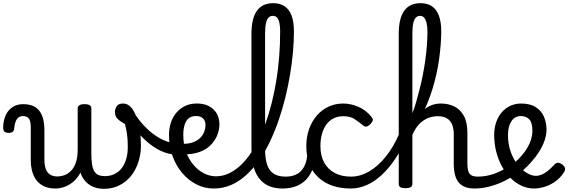

<svg xmlns="http://www.w3.org/2000/svg" viewBox="-75 -1172 3584 1211"><path d="M273 17Q237 17 208.5 5.5Q180 -6 160 -29Q140 -52 129.5 -86Q119 -120 119 -166V-369Q119 -411 106 -425.5Q93 -440 70 -440Q53 -440 41.5 -431Q30 -422 23.5 -405Q17 -388 15 -365Q14 -349 6 -341.5Q-2 -334 -20 -334Q-36 -334 -46 -341Q-56 -348 -55 -374Q-53 -417 -37.5 -448.5Q-22 -480 5.5 -497.5Q33 -515 70 -515Q105 -515 130.5 -505Q156 -495 172.5 -474Q189 -453 197 -422Q205 -391 205 -349V-166Q205 -131 213.5 -107Q222 -83 240.5 -71Q259 -59 288 -59Q308 -59 330 -66.5Q352 -74 371.5 -93Q391 -112 403 -145.5Q415 -179 415 -230V-489Q415 -501 425.5 -508Q436 -515 458 -515Q481 -515 491 -508Q501 -501 501 -489V-211Q501 -165 505.5 -136Q510 -107 520.5 -90.5Q531 -74 548 -67.5Q565 -61 589 -61Q609 -61 629 -67Q649 -73 667.5 -86.5Q686 -100 700 -122Q714 -144 722.5 -174.5Q731 -205 731 -246Q731 -293 726 -327Q721 -361 713 -390Q683 -406 666.5 -422.5Q650 -439 650 -466Q650 -483 660.5 -501Q671 -519 701 -519Q731 -519 752 -494.5Q773 -470 787 -430Q801 -390 807.5 -344Q814 -298 814 -255Q814 -213 804 -172.5Q794 -132 775 -97.5Q756 -63 727.5 -37Q699 -11 662 4Q625 19 579 19Q546 19 517 8Q488 -3 466.5 -25.5Q445 -48 432 -83Q415 -50 390 -28Q365 -6 335 5.5Q305 17 273 17Z M1009 -199Q958 -207 910 -236Q862 -265 817.5 -311Q773 -357 732 -415Q720 -433 728 -447Q736 -461 752 -463.5Q768 -466 779 -448Q809 -403 848 -364.5Q887 -326 932 -300.5Q977 -275 1026 -268Q1039 -266 1044 -254.5Q1049 -243 1046.5 -229.5Q1044 -216 1034.5 -206.5Q1025 -197 1009 -199Z M1032 -270Q1082 -261 1118 -268Q1154 -275 1177 -293Q1200 -311 1210.5 -335Q1221 -359 1221 -384Q1221 -410 1205.5 -425Q1190 -440 1163 -440Q1149 -440 1142 -452Q1135 -464 1135.5 -479.5Q1136 -495 1144 -507Q1152 -519 1168 -519Q1204 -519 1230.5 -508Q1257 -497 1274.5 -479Q1292 -461 1300.5 -437.5Q1309 -414 1309 -388Q1309 -353 1294 -316.5Q1279 -280 1247 -250.5Q1215 -221 1163 -207Q1111 -193 1037 -203Z M1273 17Q1214 17 1163 -9.5Q1112 -36 1073 -82.5Q1034 -129 1012.5 -190Q991 -251 991 -321Q991 -364 1003.5 -400.5Q1016 -437 1039.5 -463.5Q1063 -490 1094.5 -504.5Q1126 -519 1163 -519Q1172 -519 1176.5 -507Q1181 -495 1180 -479.5Q1179 -464 1173.5 -452Q1168 -440 1159 -440Q1143 -440 1130.5 -435Q1118 -430 1108.5 -420Q1099 -410 1093 -395Q1087 -380 1084 -361.5Q1081 -343 1081 -320Q1081 -263 1098 -215.5Q1115 -168 1144.5 -133Q1174 -98 1211 -79Q1248 -60 1287 -60Q1326 -60 1362 -75.5Q1398 -91 1432 -120Q1466 -149 1496 -190.5Q1526 -232 1552.5 -283.5Q1579 -335 1600.5 -395.5Q1622 -456 1639 -524Q1656 -592 1668 -665Q1680 -738 1686 -816Q1692 -894 1692 -973Q1692 -986 1705 -993Q1718 -1000 1735.5 -1000Q1753 -1000 1766 -993Q1779 -986 1779 -973Q1779 -914 1773 -845.5Q1767 -777 1755 -704.5Q1743 -632 1725 -558Q1707 -484 1682.5 -413.5Q1658 -343 1627.5 -278.5Q1597 -214 1559 -160.5Q1521 -107 1477 -67Q1433 -27 1382 -5Q1331 17 1273 17Z M1707 17Q1639 17 1595.5 -13Q1552 -43 1531.5 -98.5Q1511 -154 1511 -228V-959Q1511 -1056 1545.5 -1104Q1580 -1152 1648 -1152Q1692 -1152 1721 -1132Q1750 -1112 1764.5 -1072.5Q1779 -1033 1779 -974Q1779 -955 1766 -946Q1753 -937 1735.5 -937Q1718 -937 1705 -946Q1692 -955 1692 -974Q1692 -1008 1687 -1029.5Q1682 -1051 1672 -1061.5Q1662 -1072 1646 -1072Q1630 -1072 1619 -1061Q1608 -1050 1602.5 -1025.5Q1597 -1001 1597 -959V-228Q1597 -176 1608.5 -137.5Q1620 -99 1648.5 -78.5Q1677 -58 1726 -58Q1740 -58 1746.5 -46.5Q1753 -35 1751.5 -20.5Q1750 -6 1739 5.5Q1728 17 1707 17Z M1707 17Q1693 17 1686.5 5.5Q1680 -6 1681.5 -20.5Q1683 -35 1694 -46.5Q1705 -58 1726 -58Q1756 -58 1779.5 -66Q1803 -74 1820 -90Q1837 -106 1847.5 -130Q1858 -154 1862 -186Q1864 -201 1877 -205.5Q1890 -210 1902.5 -205.5Q1915 -201 1913 -186Q1909 -133 1892 -94.5Q1875 -56 1848 -31.5Q1821 -7 1785.5 5Q1750 17 1707 17Z M2138 17Q2009 17 1933 -53Q1857 -123 1857 -250Q1857 -309 1874.5 -358Q1892 -407 1923 -443Q1954 -479 1996.5 -499Q2039 -519 2090 -519Q2136 -519 2184 -499Q2232 -479 2268 -435Q2279 -421 2276 -411.5Q2273 -402 2262 -390Q2249 -377 2238 -374Q2227 -371 2215 -381Q2187 -404 2160.5 -421.5Q2134 -439 2090 -439Q2057 -439 2030 -426Q2003 -413 1984.5 -388Q1966 -363 1956 -328.5Q1946 -294 1946 -250Q1946 -190 1969.5 -147Q1993 -104 2036.5 -81Q2080 -58 2138 -58Q2152 -58 2159.5 -46.5Q2167 -35 2167 -20.5Q2167 -6 2160 5.5Q2153 17 2138 17Z M2138 17Q2119 17 2110 5.5Q2101 -6 2101 -20.5Q2101 -35 2110 -46.5Q2119 -58 2138 -58Q2197 -58 2253 -90.5Q2309 -123 2358.5 -184.5Q2408 -246 2445 -333Q2451 -347 2465 -346.5Q2479 -346 2489 -335Q2499 -324 2491 -306Q2457 -228 2416.5 -168Q2376 -108 2330.5 -66.5Q2285 -25 2236.5 -4Q2188 17 2138 17Z M2918 17Q2884 17 2859 7.5Q2834 -2 2818 -21.5Q2802 -41 2794.5 -70.5Q2787 -100 2787 -140V-326Q2787 -361 2776.5 -386.5Q2766 -412 2744 -425.5Q2722 -439 2685 -439Q2659 -439 2632 -430Q2605 -421 2580.5 -400Q2556 -379 2537 -344.5Q2518 -310 2507 -259L2496 -324Q2514 -367 2535 -402.5Q2556 -438 2582 -464.5Q2608 -491 2638.5 -505Q2669 -519 2706 -519Q2754 -519 2791.5 -500Q2829 -481 2851 -440.5Q2873 -400 2873 -334V-140Q2873 -95 2886.5 -76.5Q2900 -58 2937 -58Q2951 -58 2958 -46.5Q2965 -35 2963.5 -20.5Q2962 -6 2951 5.5Q2940 17 2918 17ZM2482 15Q2460 15 2450 8.5Q2440 2 2440 -11V-959Q2440 -1056 2474.5 -1104Q2509 -1152 2577 -1152Q2621 -1152 2650 -1132Q2679 -1112 2693.5 -1072.5Q2708 -1033 2708 -974Q2708 -933 2704.5 -889Q2701 -845 2694.5 -798.5Q2688 -752 2677.5 -704.5Q2667 -657 2652.5 -610Q2638 -563 2619 -517Q2600 -471 2577 -427.5Q2554 -384 2526 -343V-11Q2526 2 2515 8.5Q2504 15 2482 15ZM2526 -458Q2539 -490 2550 -529Q2561 -568 2572 -611Q2583 -654 2592 -700Q2601 -746 2607.5 -792.5Q2614 -839 2617.5 -885Q2621 -931 2621 -974Q2621 -1003 2616 -1025Q2611 -1047 2601 -1059.5Q2591 -1072 2575 -1072Q2559 -1072 2548 -1061Q2537 -1050 2531.5 -1025.5Q2526 -1001 2526 -959Z M2918 17Q2899 17 2892.5 5.5Q2886 -6 2890 -20.5Q2894 -35 2906 -46.5Q2918 -58 2937 -58Q2993 -58 3044.5 -77Q3096 -96 3133 -124Q3147 -133 3157 -128Q3167 -123 3172 -110.5Q3177 -98 3175.5 -84.5Q3174 -71 3163 -64Q3131 -41 3089.5 -22.5Q3048 -4 3004 6.5Q2960 17 2918 17Z M3134 -120Q3157 -135 3177.5 -152.5Q3198 -170 3214 -189Q3236 -214 3251.5 -240.5Q3267 -267 3275 -294Q3283 -321 3283 -346Q3283 -399 3263 -419.5Q3243 -440 3209 -440Q3192 -440 3177.5 -432.5Q3163 -425 3152 -409.5Q3141 -394 3135 -372Q3129 -350 3129 -321Q3129 -264 3145.5 -216.5Q3162 -169 3189 -135Q3216 -101 3246.5 -82Q3277 -63 3304 -63Q3323 -63 3341 -70.5Q3359 -78 3378.5 -93Q3398 -108 3418 -130Q3432 -146 3445 -145.5Q3458 -145 3472 -134Q3486 -123 3488.5 -111Q3491 -99 3482 -85Q3457 -47 3423.5 -24.5Q3390 -2 3356 7.5Q3322 17 3293 17Q3253 17 3215.5 0Q3178 -17 3146.5 -48Q3115 -79 3091.5 -121.5Q3068 -164 3055 -214.5Q3042 -265 3042 -321Q3042 -355 3050 -385.5Q3058 -416 3073 -440.5Q3088 -465 3109 -482.5Q3130 -500 3156 -509.5Q3182 -519 3212 -519Q3269 -519 3304.5 -496Q3340 -473 3356 -435.5Q3372 -398 3372 -355Q3372 -321 3359.5 -285Q3347 -249 3325 -214.5Q3303 -180 3274 -148Q3252 -123 3227 -101Q3202 -79 3173 -60Z"/></svg>

Font: Playwrite CL
Style: Regular
Weight: 400
Designer: Veronika Burian, José Scaglione
Foundry: TypeTogether
Version: Version 1.002